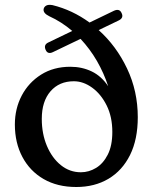

<svg xmlns="http://www.w3.org/2000/svg" viewBox="-20 -755 624 788"><path d="M167.5 -550Q158 -571 178 -580.5L276.5 -628Q232.5 -665.5 182 -688.5Q156.5 -701 159 -717.5Q160.5 -726.5 169.2 -731.8Q178 -737 195.5 -734Q277 -714 347.5 -662.5L448 -711Q470.5 -721 479 -701.5Q489 -681.5 467 -671L385 -631.5Q457.5 -566.5 501.5 -473.8Q545.5 -381 545.5 -274Q545.5 -183 513.8 -119Q482 -55 425.2 -21.2Q368.5 12.5 293 12.5Q215.5 12.5 159 -20.2Q102.5 -53 71.8 -111Q41 -169 41 -244Q41 -309 69.2 -362.8Q97.5 -416.5 148.8 -448.8Q200 -481 268.5 -481Q316.5 -481 356.5 -461.8Q396.5 -442.5 424 -401Q406.5 -455 377.8 -504.8Q349 -554.5 310.5 -595.5L197 -541Q176 -531 167.5 -550ZM151.5 -267Q151.5 -206 172.5 -156.2Q193.5 -106.5 229.8 -77.2Q266 -48 312 -48Q345 -48 374.5 -66Q404 -84 422.5 -120.8Q441 -157.5 441 -213.5Q441 -275.5 417.8 -322.2Q394.5 -369 358.2 -395.2Q322 -421.5 283 -421.5Q223 -421.5 187.2 -380.2Q151.5 -339 151.5 -267Z"/></svg>

Font: Fraunces 9pt SuperSoft
Style: Regular
Weight: 400
Version: Version 1.000;[b76b70a41]